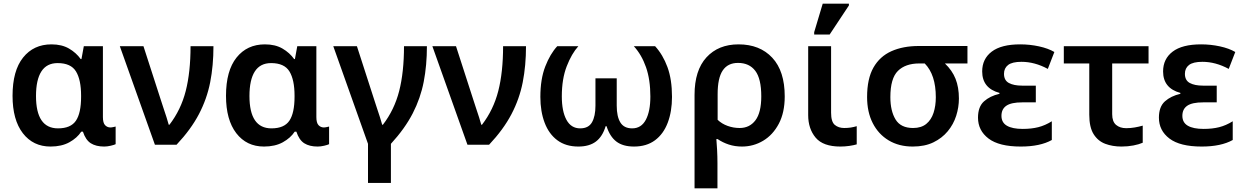

<svg xmlns="http://www.w3.org/2000/svg" viewBox="-20 -796 6846 1056"><path d="M258 10Q162 10 105.5 -63.5Q49 -137 49 -269Q49 -407 107 -479.5Q165 -552 263 -552Q320 -552 359.5 -529Q399 -506 424 -471H428L441 -542H546V-152Q546 -120 558 -107.5Q570 -95 587 -95Q594 -95 603 -97Q612 -99 616 -100V-3Q608 1 589 5.5Q570 10 553 10Q508 10 479.5 -8Q451 -26 436 -72H427Q404 -37 361.5 -13.5Q319 10 258 10ZM299 -90Q369 -90 397.5 -132Q426 -174 426 -264V-270Q426 -357 398 -403Q370 -449 297 -449Q237 -449 207.5 -403Q178 -357 178 -268Q178 -90 299 -90Z M832 0 639 -542H769L865 -245Q871 -226 879.5 -200.5Q888 -175 896 -150.5Q904 -126 908 -110H912Q975 -192 1001.5 -295.5Q1028 -399 1028 -542H1154Q1154 -435 1136 -343.5Q1118 -252 1074 -168Q1030 -84 951 0Z M1432 10Q1336 10 1279.5 -63.5Q1223 -137 1223 -269Q1223 -407 1281 -479.5Q1339 -552 1437 -552Q1494 -552 1533.5 -529Q1573 -506 1598 -471H1602L1615 -542H1720V-152Q1720 -120 1732 -107.5Q1744 -95 1761 -95Q1768 -95 1777 -97Q1786 -99 1790 -100V-3Q1782 1 1763 5.5Q1744 10 1727 10Q1682 10 1653.5 -8Q1625 -26 1610 -72H1601Q1578 -37 1535.5 -13.5Q1493 10 1432 10ZM1473 -90Q1543 -90 1571.5 -132Q1600 -174 1600 -264V-270Q1600 -357 1572 -403Q1544 -449 1471 -449Q1411 -449 1381.5 -403Q1352 -357 1352 -268Q1352 -90 1473 -90Z M2004 210V-5L1813 -542H1943L2039 -245Q2045 -226 2053.5 -200.5Q2062 -175 2070 -150.5Q2078 -126 2082 -110H2086Q2149 -192 2175.5 -295.5Q2202 -399 2202 -542H2328Q2328 -437 2310.5 -346.5Q2293 -256 2250 -172.5Q2207 -89 2130 -5V210Z M2551 0 2358 -542H2488L2584 -245Q2590 -226 2598.5 -200.5Q2607 -175 2615 -150.5Q2623 -126 2627 -110H2631Q2694 -192 2720.5 -295.5Q2747 -399 2747 -542H2873Q2873 -435 2855 -343.5Q2837 -252 2793 -168Q2749 -84 2670 0Z M3161 10Q3092 10 3045.5 -24.5Q2999 -59 2975.5 -121Q2952 -183 2952 -263Q2952 -361 2979 -430.5Q3006 -500 3045 -542H3161Q3124 -501 3097 -431.5Q3070 -362 3070 -266Q3070 -184 3095.5 -137Q3121 -90 3171 -90Q3217 -90 3236 -123.5Q3255 -157 3255 -215V-365H3372V-215Q3372 -155 3392 -122.5Q3412 -90 3457 -90Q3507 -90 3532 -137Q3557 -184 3557 -265Q3557 -358 3533 -426.5Q3509 -495 3466 -542H3583Q3626 -495 3651 -427Q3676 -359 3676 -263Q3676 -183 3652.5 -121Q3629 -59 3582.5 -24.5Q3536 10 3467 10Q3406 10 3370 -17.5Q3334 -45 3316 -102H3311Q3294 -45 3257.5 -17.5Q3221 10 3161 10Z M3800 240V-274Q3800 -409 3865.5 -480.5Q3931 -552 4042 -552Q4159 -552 4227.5 -478.5Q4296 -405 4296 -266Q4296 -177 4263.5 -115.5Q4231 -54 4177.5 -22Q4124 10 4061 10Q4022 10 3988.5 -1Q3955 -12 3927 -31H3920Q3922 -10 3924 27.5Q3926 65 3926 101V240ZM4048 -92Q4103 -92 4135 -134.5Q4167 -177 4167 -266Q4167 -363 4134 -406.5Q4101 -450 4039 -450Q3983 -450 3955 -408.5Q3927 -367 3927 -278V-137Q3950 -115 3982 -103.5Q4014 -92 4048 -92Z M4602 10Q4507 10 4466 -39Q4425 -88 4425 -163V-542H4551V-176Q4551 -126 4571.5 -109Q4592 -92 4623 -92Q4643 -92 4659 -94.5Q4675 -97 4692 -102V-2Q4675 3 4651 6.5Q4627 10 4602 10ZM4458 -606V-619L4505 -776H4649V-766L4543 -606Z M5000 10Q4924 10 4867.5 -24Q4811 -58 4780 -119Q4749 -180 4749 -262Q4749 -363 4784 -424.5Q4819 -486 4883 -514.5Q4947 -543 5033 -543H5301V-447H5177Q5217 -409 5235.5 -362.5Q5254 -316 5254 -254Q5254 -206 5239 -159Q5224 -112 5192.5 -74Q5161 -36 5113.5 -13Q5066 10 5000 10ZM5002 -92Q5047 -92 5074.5 -114.5Q5102 -137 5114.5 -175.5Q5127 -214 5127 -261Q5127 -385 5066 -447H5036Q4960 -447 4918.5 -406Q4877 -365 4877 -262Q4877 -186 4905.5 -139Q4934 -92 5002 -92Z M5594 10Q5475 10 5417 -34Q5359 -78 5359 -149Q5359 -209 5392 -238.5Q5425 -268 5477 -280V-285Q5382 -311 5382 -403Q5382 -472 5434.5 -512Q5487 -552 5591 -552Q5644 -552 5694.5 -541Q5745 -530 5779 -510L5743 -417Q5671 -456 5598 -456Q5547 -456 5524.5 -438.5Q5502 -421 5502 -390Q5502 -354 5529 -339.5Q5556 -325 5601 -325H5677V-233H5602Q5542 -233 5515 -214.5Q5488 -196 5488 -159Q5488 -122 5518 -104.5Q5548 -87 5605 -87Q5653 -87 5690.5 -96.5Q5728 -106 5765 -129V-26Q5701 10 5594 10Z M6148 10Q6099 10 6059 -5Q6019 -20 5995 -58Q5971 -96 5971 -165V-447H5831V-542H6297V-447H6097V-168Q6097 -127 6118.5 -109Q6140 -91 6174 -91Q6198 -91 6221 -95Q6244 -99 6265 -105V-11Q6245 -2 6214 4Q6183 10 6148 10Z M6589 10Q6470 10 6412 -34Q6354 -78 6354 -149Q6354 -209 6387 -238.5Q6420 -268 6472 -280V-285Q6377 -311 6377 -403Q6377 -472 6429.5 -512Q6482 -552 6586 -552Q6639 -552 6689.5 -541Q6740 -530 6774 -510L6738 -417Q6666 -456 6593 -456Q6542 -456 6519.5 -438.5Q6497 -421 6497 -390Q6497 -354 6524 -339.5Q6551 -325 6596 -325H6672V-233H6597Q6537 -233 6510 -214.5Q6483 -196 6483 -159Q6483 -122 6513 -104.5Q6543 -87 6600 -87Q6648 -87 6685.5 -96.5Q6723 -106 6760 -129V-26Q6696 10 6589 10Z"/></svg>

Font: Noto Sans SemiBold
Style: Regular
Weight: 600
Designer: Monotype Design Team
Foundry: Monotype Imaging Inc.
Version: Version 2.007